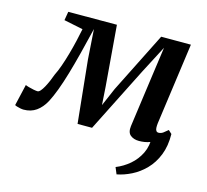

<svg xmlns="http://www.w3.org/2000/svg" viewBox="-136 -676 1091 1011"><g transform="rotate(15 409.5 -170.0)"><path d="M650 10Q621.5 10 603.2 -4.8Q585 -19.5 589.5 -54.5L629.5 -344L651 -498L572 -346.5L394 7H315L280 -335L269 -498Q251.5 -424.5 235 -359.8Q218.5 -295 202.5 -240.5Q186.5 -186 170.5 -143.2Q154.5 -100.5 139 -71Q118.5 -33 89.5 -12.5Q60.5 8 20.5 8Q13.5 8 2.8 6Q-8 4 -17 1Q-26 -2 -28 -4L-1 -120.5Q3 -118 16.8 -114Q30.5 -110 45.2 -107.2Q60 -104.5 66.5 -104.5Q74 -104.5 82.5 -114.2Q91 -124 99.8 -140Q108.5 -156 116.8 -175Q125 -194 131.5 -212.5Q143 -235 154.8 -268.2Q166.5 -301.5 177.2 -339.5Q188 -377.5 196.5 -414.5Q205 -451.5 211 -481.5L107 -503L115 -550.5L380 -551L407 -220.5L413.5 -122L456 -220.5L621.5 -550.5H783.5L722 -105Q720.5 -92 721 -81.2Q721.5 -70.5 725.8 -64.5Q730 -58.5 738.5 -58.5Q752 -58.5 763.8 -67.2Q775.5 -76 787.5 -86.5L806 -69.5Q801.5 -63.5 788.5 -50.5Q775.5 -37.5 755.2 -23.5Q735 -9.5 708.5 0.2Q682 10 650 10ZM806 -69.5Q807 -3.5 787.2 45.8Q767.5 95 734.2 129Q701 163 661.2 183Q621.5 203 582 210.5L567 174.5Q607 158.5 640.5 130Q674 101.5 693.8 61Q713.5 20.5 711 -32Z"/></g></svg>

Font: Merriweather 28pt SemiBold
Style: Italic
Weight: 600
Italic angle: -7.8°
Version: Version 2.101